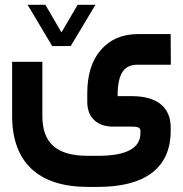

<svg xmlns="http://www.w3.org/2000/svg" viewBox="-20 -542 744 781"><path d="M335 -127C335 -64 375.5 -26.9 439.9 -26.9H517.1C546.4 -26.9 551.3 -21 551.3 -6.8V-1C551.3 61 493.7 91.8 378.4 91.8H337.4C210 91.8 152.3 40 152.3 -70.8V-290.5H29.3V-70.8C29.3 118.7 136.7 218.3 337.4 218.3H378.4C570.3 218.3 674.3 141.1 674.3 -9.8V-23.9C674.3 -107.4 616.2 -150.9 517.1 -150.9H458.5V-162.1C460.4 -245.6 486.8 -278.8 539.6 -278.8H674.8V-298.3L674.3 -383.8V-403.3H542C478.5 -403.3 428.2 -382.3 391.1 -339.8C353.5 -297.4 335 -238.3 335 -162.1ZM192.4 -354.5H267.6L368.2 -522.5H295.9L230 -410.2L164.6 -522.5H92.3Z"/></svg>

Font: Shabnam
Style: Bold
Weight: 700
Foundry: DejaVu fonts team - Redesigned by Saber Rastikerdar - Based on Vazir font
Version: Version 5.0.1